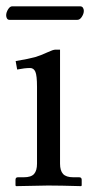

<svg xmlns="http://www.w3.org/2000/svg" viewBox="-21 -603 306 623"><path d="M230 -538.6H9.8Q4.4 -538.6 1.7 -543Q-1 -547.4 -1 -553.2Q-1 -562.5 5.1 -572.5Q11.2 -582.5 18.6 -582.5H238.8Q245.1 -582.5 248 -578.1Q251 -573.7 251 -567.9Q251 -558.6 244.6 -548.6Q238.3 -538.6 230 -538.6ZM173.8 -71.8Q173.8 -49.3 183.6 -38.6Q193.4 -27.8 216.8 -27.8H235.8Q244.1 -27.8 244.1 -19.5V-1L242.2 1Q173.8 -1 134.8 -1L31.2 1L29.3 -1V-19.5Q29.3 -27.8 37.1 -27.8H56.2Q80.1 -27.8 89.6 -38.6Q99.1 -49.3 99.1 -71.8V-320.8Q99.1 -357.9 93.8 -370.1Q88.4 -382.3 76.7 -382.3Q59.1 -382.3 34.7 -377.4L29.8 -404.8Q75.2 -412.6 93 -417.7Q110.8 -422.9 133.8 -433.6Q151.4 -441.9 158.7 -441.9H173.8Z"/></svg>

Font: Libertinage
Style: f
Weight: 400
Designer: OSP
Foundry: OSP
Version: Version 1.0; 2008; OFL relea